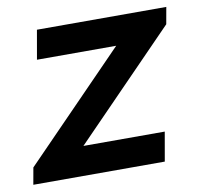

<svg xmlns="http://www.w3.org/2000/svg" viewBox="-82 -564 656 630"><g transform="rotate(-10 245.5 -249.5)"><path d="M-10 -56 327 -402H63L80 -499H511L501 -443L164 -97H435L418 0H-20Z"/></g></svg>

Font: Bai Jamjuree SemiBold
Style: Italic
Weight: 600
Italic angle: -10°
Version: Version 1.000; ttfautohint (v1.6)